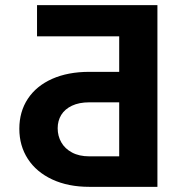

<svg xmlns="http://www.w3.org/2000/svg" viewBox="-20 -724 684 744"><path d="M54.9 -225Q54.9 -291.4 88 -341.4Q121.1 -391.3 182.3 -418.5Q243.6 -445.6 325.9 -445.6H441.9V-583.3H123.5V-704H590V0H325.9Q244 0 182.5 -28.6Q121.1 -57.2 88 -108.1Q54.9 -159.1 54.9 -225ZM441.9 -327.5H325.9Q286.7 -327.5 258.9 -314.4Q231.2 -301.3 217.3 -278.7Q203.5 -256 203.5 -227Q203.5 -196.9 217.6 -172.3Q231.6 -147.7 259.2 -133Q286.7 -118.2 325.9 -118.2H441.9Z"/></svg>

Font: Pretendard JP Variable
Style: Regular
Weight: 400
Designer: Base glyphs from Inter by Rasmus Andersson; Hangul glyphs from Noto Sans CJK(Source Han Sans) by Jang Soo-young and Kang
Foundry: Kil Hyung-jin
Version: Version 1.307;Glyphs 3.2 (3192)